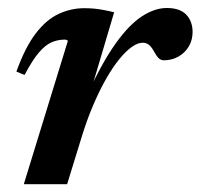

<svg xmlns="http://www.w3.org/2000/svg" viewBox="-20 -472 514 492"><path d="M154 -367.5Q152.5 -368.5 150.8 -369.5Q149 -370.5 146 -370.5Q128 -370.5 112 -363.5Q96 -356.5 79.5 -337.2Q63 -318 43 -280L22 -288.5Q44.5 -351 71.5 -386.2Q98.5 -421.5 130 -436.2Q161.5 -451 196 -451Q210.5 -451 222.5 -449.8Q234.5 -448.5 246.5 -446.2Q258.5 -444 272.5 -440.5L209 -226.5L205.5 -233Q242.5 -313.5 276.8 -361.2Q311 -409 343.8 -430.2Q376.5 -451.5 407.5 -451.5Q441 -451.5 457.2 -434.5Q473.5 -417.5 473.5 -390Q473.5 -369 463.5 -352.5Q453.5 -336 436.8 -326.8Q420 -317.5 400 -317.5Q392.5 -317.5 387 -322.5Q381.5 -327.5 375 -339.5Q368.5 -351.5 361.8 -357Q355 -362.5 345.5 -362.5Q333 -362.5 317.8 -351.8Q302.5 -341 285.8 -320.5Q269 -300 252 -270.2Q235 -240.5 218.8 -202.5Q202.5 -164.5 188.5 -118.5L152 0H41Z"/></svg>

Font: Newsreader 24pt SemiBold
Style: Italic
Weight: 600
Italic angle: -17°
Designer: Hugues Gentile
Foundry: Production Type
Version: Version 1.003